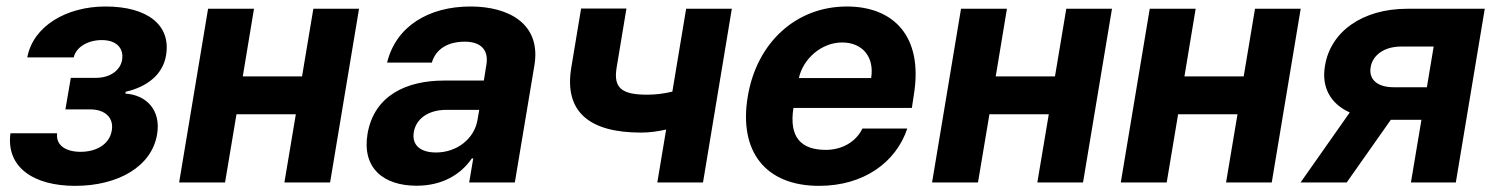

<svg xmlns="http://www.w3.org/2000/svg" viewBox="-20 -573 4695 603"><path d="M159.4 -154.5H12.8C-1.4 -47.9 85.2 10.7 215.9 10.7C350.5 10.7 456.7 -49.7 473.4 -151.3C486.2 -227.3 439.6 -274.9 373.6 -279.1L375 -284.8C445 -301.1 491.8 -340.9 501.4 -398.8C517.8 -493.6 444.2 -552.6 311.1 -552.6C188.6 -552.6 83.8 -490.8 65.7 -392.8H211.6C218.8 -424.7 255.3 -447.1 299.7 -447.1C345.2 -447.1 369 -422.2 363.6 -385.7C358.3 -352.6 326.7 -328.5 280.9 -328.5H202.4L185.4 -229.4H263.8C310.7 -229.4 338.1 -202.4 331 -163C323.9 -119.7 282.7 -96.2 233 -96.2C184.7 -96.2 154.8 -118.3 159.4 -154.5Z M777.7 -545.5H633.5L542.6 0H686.8L722.7 -214.1H909.1L873.2 0H1016.7L1107.6 -545.5H964.1L928.6 -333.1H742.5Z M1288.4 10.3C1369 10.3 1427.2 -24.9 1462 -75.6H1466.3L1453.5 0H1596.9L1658.4 -367.9C1680 -497.9 1578.5 -552.6 1457.7 -552.6C1326.7 -552.6 1223.7 -490.8 1195.7 -376.4H1336.3C1348.4 -418.3 1385.7 -442.1 1439.6 -442.1C1490.8 -442.1 1514.6 -415.5 1507.8 -371.4L1499.6 -320H1374.6C1257.5 -320 1154.8 -273.8 1134.2 -152.3C1116.5 -44.7 1184.7 10.3 1288.4 10.3ZM1279.5 -157.3C1286.2 -199.9 1324.9 -228.3 1383.2 -228H1485.1L1479.4 -195C1469.1 -137.4 1415.5 -94.1 1349.1 -94.1C1301.8 -94.1 1273.1 -116.1 1279.5 -157.3Z M2278.4 -545.5H2134.9L2091.6 -285.2C2065.7 -279.1 2040.1 -275.6 2012.4 -275.6C1932.2 -275.6 1906.2 -296.9 1916.5 -360.1L1947.4 -546.2H1805L1774.1 -360.1C1750.7 -218 1835.9 -156.6 1992.9 -156.6C2019.9 -156.6 2045.8 -160.2 2072.1 -166.2L2044.4 0H2187.9Z M2552.2 10.7C2692.1 10.7 2793.7 -62.5 2829.5 -169.4H2688.6C2668 -126.8 2623.9 -102.3 2573.5 -102.3C2496.4 -102.3 2457.4 -141.3 2471.9 -234H2843.8L2850.1 -275.6C2880.3 -460.9 2784.4 -552.6 2639.9 -552.6C2479.4 -552.6 2356.5 -438.6 2328.5 -270.2C2299.4 -97.3 2384.2 10.7 2552.2 10.7ZM2489 -327.8C2501.8 -387.8 2559.7 -439.6 2624.6 -439.6C2690 -439.6 2726.6 -392.8 2715.9 -327.8Z M3142.4 -545.5H2998.2L2907.3 0H3051.5L3087.4 -214.1H3273.8L3237.9 0H3381.4L3472.3 -545.5H3328.8L3293.3 -333.1H3107.2Z M3735.1 -545.5H3590.9L3500 0H3644.2L3680 -214.1H3866.5L3830.6 0H3974.1L4065 -545.5H3921.5L3886 -333.1H3699.9Z M4411.2 0H4552.2L4643.1 -545.5H4399.9C4258.2 -545.5 4158.4 -473 4141.3 -366.5C4129.6 -299 4158.4 -247.2 4219.1 -219.8L4064.6 0H4209.5L4348 -196.7H4362.2H4444.2ZM4284.8 -362.2C4290.1 -397 4324.2 -426.8 4380.3 -426.8H4482.6L4461.3 -299H4357.2C4302.2 -299 4278.1 -326.7 4284.8 -362.2Z"/></svg>

Font: Margiela Sans
Style: Bold Italic
Weight: 700
Italic angle: -9.39999°
Designer: Stefan Endress, Andreas Faust
Version: Version 1.100;FEAKit 1.0